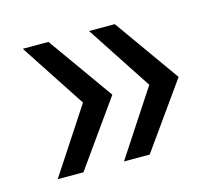

<svg xmlns="http://www.w3.org/2000/svg" viewBox="-64 -524 572 512"><g transform="rotate(-15 222.5 -268.0)"><path d="M108 -88H37L155 -268L37 -448H108L236 -268ZM291 -88H220L338 -268L220 -448H291L419 -268Z"/></g></svg>

Font: Mulish
Style: Regular
Weight: 400
Designer: Vernon Adams
Foundry: Vernon Adams
Version: Version 3.603; ttfautohint (v1.8.3)